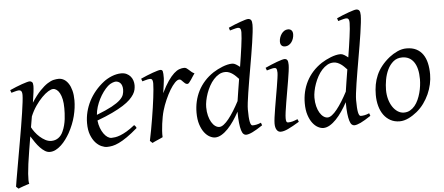

<svg xmlns="http://www.w3.org/2000/svg" viewBox="-62 -885 2940 1271"><g transform="rotate(-5 1407.5 -249.0)"><path d="M297.9 -393.1Q284.7 -393.1 264.6 -380.9Q244.6 -368.7 222.7 -346.4Q200.7 -324.2 179.2 -293.2Q157.7 -262.2 142.1 -224.6L129.9 -153.3Q137.2 -138.7 150.4 -120.8Q163.6 -103 180.7 -87.6Q197.8 -72.3 217.3 -62Q236.8 -51.8 256.8 -51.8Q283.2 -51.8 303.5 -66.2Q323.7 -80.6 335 -106.9Q343.8 -126 349.1 -146.7Q354.5 -167.5 356.9 -187.7Q359.4 -208 360.1 -226.6Q360.8 -245.1 360.8 -259.8Q360.8 -293.9 355.5 -319.1Q350.1 -344.2 341.1 -360.6Q332 -377 320.8 -385Q309.6 -393.1 297.9 -393.1ZM169.9 -424.8Q169.9 -410.2 166.7 -383.8Q163.6 -357.4 156.7 -314.5Q188 -362.8 215.3 -391.1Q242.7 -419.4 265.4 -434.1Q288.1 -448.7 306.6 -452.9Q325.2 -457 339.8 -457Q358.9 -457 375.5 -447.3Q392.1 -437.5 404.8 -418.2Q417.5 -398.9 424.8 -370.8Q432.1 -342.8 432.1 -306.2Q432.1 -257.3 418.5 -202.6Q404.8 -147.9 374 -91.8Q362.8 -72.3 348.4 -52.5Q334 -32.7 316.9 -16.6Q299.8 -0.5 280.5 9.8Q261.2 20 240.2 20Q223.6 20 207.8 10Q191.9 0 176.5 -16.1Q161.1 -32.2 147 -52.7Q132.8 -73.2 120.1 -93.8L105 -2.9Q88.4 97.7 84.5 151.1Q80.6 204.6 85.9 218.3Q78.6 220.2 68.8 223.4Q59.1 226.6 48.6 230.2Q38.1 233.9 28.6 237.5Q19 241.2 12.7 244.1L-2.9 230Q-1 215.8 4.2 186Q9.3 156.2 16.4 116.2Q23.4 76.2 31.7 28.8Q40 -18.6 48.6 -67.4Q57.1 -116.2 65.2 -164.1Q73.2 -211.9 79.3 -252.7Q85.4 -293.5 89.1 -324.5Q92.8 -355.5 92.8 -371.1Q92.8 -382.3 90.8 -388.9Q88.9 -395.5 85.4 -398.7Q82 -401.9 78.1 -402.8Q74.2 -403.8 69.8 -403.8Q65.4 -403.8 57.4 -402.1Q49.3 -400.4 41 -397.9Q31.7 -395.5 21 -392.1L14.2 -410.2Q34.7 -419.4 55.7 -428Q76.7 -436.5 95 -442.9Q113.3 -449.2 127.2 -453.1Q141.1 -457 147 -457Q156.7 -457 163.3 -450.4Q169.9 -443.8 169.9 -424.8Z M662.1 -381.8Q646 -367.2 630.6 -346.2Q615.2 -325.2 602.8 -300.8Q590.3 -276.4 582 -249.8Q573.7 -223.1 571.8 -197.3Q635.7 -222.2 673.1 -242.4Q710.4 -262.7 729.5 -280.8Q748.5 -298.8 753.9 -315.4Q759.3 -332 759.3 -349.1Q759.3 -364.3 755.4 -375.2Q751.5 -386.2 745.1 -392.8Q738.8 -399.4 730.7 -402.6Q722.7 -405.8 714.4 -405.8Q706.5 -405.8 691.4 -400.1Q676.3 -394.5 662.1 -381.8ZM837.4 -371.1Q837.4 -357.4 834.2 -342.3Q831.1 -327.1 821 -311Q811 -294.9 793.2 -277.3Q775.4 -259.8 745.8 -241Q716.3 -222.2 673.8 -201.9Q631.3 -181.6 572.3 -159.7Q575.2 -132.3 583.7 -109.9Q592.3 -87.4 603.8 -71.3Q615.2 -55.2 628.7 -46.1Q642.1 -37.1 655.3 -37.1Q665.5 -37.1 680.2 -39.3Q694.8 -41.5 714.1 -48.8Q733.4 -56.2 757.6 -70.3Q781.7 -84.5 811 -107.9Q816.4 -105 820.6 -98.4Q824.7 -91.8 826.2 -87.9Q786.1 -53.2 755.4 -32Q724.6 -10.7 700.4 0.7Q676.3 12.2 657 16.1Q637.7 20 620.1 20Q604 20 583.5 11Q563 2 544.9 -17.8Q526.9 -37.6 514.4 -69.6Q502 -101.6 502 -147.9Q502 -186 511.2 -222.9Q520.5 -259.8 537.8 -293.7Q555.2 -327.6 580.6 -357.9Q606 -388.2 638.2 -413.1Q649.4 -421.9 663.6 -429.9Q677.7 -438 693.1 -444.1Q708.5 -450.2 724.4 -453.6Q740.2 -457 755.4 -457Q776.4 -457 791.7 -449.5Q807.1 -441.9 817.4 -429.7Q827.6 -417.5 832.5 -402.1Q837.4 -386.7 837.4 -371.1Z M1239.3 -415Q1233.4 -407.2 1226.3 -396Q1219.2 -384.8 1212.2 -374.3Q1205.1 -363.8 1198.7 -356.4Q1192.4 -349.1 1187.5 -349.1Q1178.2 -349.1 1171.6 -354.5Q1165 -359.9 1159.4 -366Q1153.8 -372.1 1148.2 -377.4Q1142.6 -382.8 1135.3 -382.8Q1122.6 -382.8 1105.7 -365.5Q1088.9 -348.1 1072 -320.1Q1055.2 -292 1039.8 -257.1Q1024.4 -222.2 1014.2 -187Q1008.8 -168.5 1004.6 -146.2Q1000.5 -124 997.3 -100.6Q994.1 -77.1 992.7 -54.4Q991.2 -31.7 992.2 -12.2Q985.8 -8.8 976.3 -4.6Q966.8 -0.5 956.8 3.9Q946.8 8.3 937.5 12.5Q928.2 16.6 922.4 20L906.2 4.9Q913.6 -29.8 920.4 -66.9Q927.2 -104 933.3 -140.9Q939.5 -177.7 944.6 -212.9Q949.7 -248 953.4 -278.3Q957 -308.6 959.2 -332.5Q961.4 -356.4 961.4 -371.1Q961.4 -382.3 959.7 -388.9Q958 -395.5 955.3 -398.7Q952.6 -401.9 949 -402.8Q945.3 -403.8 941.4 -403.8Q936.5 -403.8 928.2 -402.1Q919.9 -400.4 911.6 -397.9Q901.9 -395.5 891.1 -392.1L884.3 -410.2Q904.8 -419.4 925.5 -428Q946.3 -436.5 964.4 -442.9Q982.4 -449.2 995.8 -453.1Q1009.3 -457 1015.1 -457Q1022 -457 1025.9 -454.6Q1029.8 -452.1 1031.5 -446Q1033.2 -439.9 1033.7 -429Q1034.2 -418 1034.2 -400.9Q1034.2 -395.5 1032.7 -382.8Q1031.2 -370.1 1029.3 -355.2Q1027.3 -340.3 1025.1 -325.7Q1022.9 -311 1021.5 -301.8Q1044.9 -350.1 1065.9 -380.4Q1086.9 -410.6 1105.7 -427.7Q1124.5 -444.8 1141.6 -450.9Q1158.7 -457 1174.3 -457Q1183.1 -457 1190.2 -452.1Q1197.3 -447.3 1204.6 -440.4Q1211.9 -433.6 1220.2 -426.5Q1228.5 -419.4 1239.3 -415Z M1507.3 -207Q1511.7 -236.3 1517.6 -273.7Q1523.4 -311 1530.3 -352.5Q1522 -361.3 1512.5 -370.8Q1502.9 -380.4 1491.9 -388.2Q1481 -396 1468.8 -400.9Q1456.5 -405.8 1442.9 -405.8Q1420.4 -405.8 1401.1 -394.8Q1381.8 -383.8 1365.5 -365.7Q1349.1 -347.7 1336.4 -324.5Q1323.7 -301.3 1314.9 -276.6Q1306.2 -252 1301.5 -228Q1296.9 -204.1 1296.9 -185.1Q1296.9 -153.3 1303.5 -127.9Q1310.1 -102.5 1320.8 -84.5Q1331.5 -66.4 1345.2 -56.6Q1358.9 -46.9 1373 -46.9Q1386.2 -46.9 1402.3 -59.1Q1418.5 -71.3 1435.8 -93Q1453.1 -114.7 1471.4 -144Q1489.7 -173.3 1507.3 -207ZM1655.3 -33.2Q1613.8 -5.4 1587.2 7.3Q1560.5 20 1543.9 20Q1534.7 20 1526.9 12.5Q1519 4.9 1513.4 -13.4Q1507.8 -31.7 1504.4 -62Q1501 -92.3 1501 -137.2Q1484.4 -106.4 1465.1 -78.1Q1445.8 -49.8 1424.8 -27.8Q1403.8 -5.9 1381.8 7.1Q1359.9 20 1338.9 20Q1322.3 20 1303.2 10Q1284.2 0 1267.8 -21.2Q1251.5 -42.5 1240.7 -75.4Q1230 -108.4 1230 -153.8Q1230 -192.4 1238.3 -228.8Q1246.6 -265.1 1263.4 -298.1Q1280.3 -331.1 1305.9 -359.6Q1331.5 -388.2 1366.2 -411.1Q1379.9 -419.9 1395.8 -428Q1411.6 -436 1428.2 -442.6Q1444.8 -449.2 1461.4 -453.1Q1478 -457 1493.2 -457Q1505.4 -457 1518.1 -449.2Q1530.8 -441.4 1543.5 -431.2Q1549.3 -466.8 1554.4 -501Q1559.6 -535.2 1563.5 -564.7Q1567.4 -594.2 1569.8 -618.2Q1572.3 -642.1 1572.3 -657.2Q1572.3 -668.5 1570.6 -675Q1568.8 -681.6 1565.7 -684.8Q1562.5 -688 1558.6 -689Q1554.7 -689.9 1550.3 -689.9Q1545.9 -689.9 1537.4 -687.7Q1528.8 -685.5 1520 -683.1Q1509.8 -680.2 1498 -676.8L1492.2 -695.8Q1512.7 -705.1 1533.4 -713.4Q1554.2 -721.7 1572 -728Q1589.8 -734.4 1603.5 -738.3Q1617.2 -742.2 1623 -742.2Q1636.7 -742.2 1643.3 -733.4Q1649.9 -724.6 1649.9 -702.1Q1649.9 -683.1 1646.5 -652.8Q1643.1 -622.6 1637.5 -585Q1631.8 -547.4 1624.8 -504.9Q1617.7 -462.4 1610.1 -419.2Q1602.5 -376 1595.5 -334Q1588.4 -292 1582.8 -255.9Q1577.1 -219.7 1573.7 -191.2Q1570.3 -162.6 1570.3 -146Q1570.3 -89.4 1575.7 -63.7Q1581.1 -38.1 1592.3 -38.1Q1605 -38.1 1618.4 -40.8Q1631.8 -43.5 1648.9 -50.8Z M1899.4 -35.2Q1876.5 -21.5 1858.2 -11.2Q1839.8 -1 1824.7 6.1Q1809.6 13.2 1797.4 16.6Q1785.2 20 1774.4 20Q1757.8 20 1748 4.6Q1738.3 -10.7 1738.3 -37.1Q1738.3 -51.8 1741.9 -78.9Q1745.6 -106 1751 -138.9Q1756.3 -171.9 1762.7 -207.8Q1769 -243.7 1774.4 -276.1Q1779.8 -308.6 1783.4 -333.7Q1787.1 -358.9 1787.1 -371.1Q1787.1 -382.3 1785.6 -388.9Q1784.2 -395.5 1781.7 -398.7Q1779.3 -401.9 1775.4 -402.8Q1771.5 -403.8 1767.1 -403.8Q1763.2 -403.8 1755.1 -402.1Q1747.1 -400.4 1738.8 -397.9Q1729.5 -395.5 1718.3 -392.1L1711.4 -410.2Q1731.9 -419.4 1752.2 -428Q1772.5 -436.5 1790 -442.9Q1807.6 -449.2 1820.8 -453.1Q1834 -457 1840.3 -457Q1854 -457 1859.6 -447.8Q1865.2 -438.5 1865.2 -416Q1865.2 -401.9 1861.6 -374.3Q1857.9 -346.7 1852.1 -312.5Q1846.2 -278.3 1839.8 -241Q1833.5 -203.6 1827.6 -169.4Q1821.8 -135.3 1818.1 -107.7Q1814.5 -80.1 1814.5 -65.9Q1814.5 -50.8 1817.6 -43.9Q1820.8 -37.1 1829.1 -37.1Q1844.2 -37.1 1858.2 -41Q1872.1 -44.9 1892.1 -53.2ZM1912.6 -616.2Q1912.6 -602.5 1908.4 -589.1Q1904.3 -575.7 1896.5 -564.7Q1888.7 -553.7 1877.4 -546.9Q1866.2 -540 1852.5 -540Q1837.4 -540 1829.1 -548.8Q1820.8 -557.6 1820.8 -574.2Q1820.8 -587.4 1825.2 -600.8Q1829.6 -614.3 1837.4 -625.5Q1845.2 -636.7 1856.2 -643.8Q1867.2 -650.9 1880.9 -650.9Q1896 -650.9 1904.3 -641.8Q1912.6 -632.8 1912.6 -616.2Z M2226.6 -207Q2231 -236.3 2236.8 -273.7Q2242.7 -311 2249.5 -352.5Q2241.2 -361.3 2231.7 -370.8Q2222.2 -380.4 2211.2 -388.2Q2200.2 -396 2188 -400.9Q2175.8 -405.8 2162.1 -405.8Q2139.6 -405.8 2120.4 -394.8Q2101.1 -383.8 2084.7 -365.7Q2068.4 -347.7 2055.7 -324.5Q2043 -301.3 2034.2 -276.6Q2025.4 -252 2020.8 -228Q2016.1 -204.1 2016.1 -185.1Q2016.1 -153.3 2022.7 -127.9Q2029.3 -102.5 2040 -84.5Q2050.8 -66.4 2064.5 -56.6Q2078.1 -46.9 2092.3 -46.9Q2105.5 -46.9 2121.6 -59.1Q2137.7 -71.3 2155 -93Q2172.4 -114.7 2190.7 -144Q2209 -173.3 2226.6 -207ZM2374.5 -33.2Q2333 -5.4 2306.4 7.3Q2279.8 20 2263.2 20Q2253.9 20 2246.1 12.5Q2238.3 4.9 2232.7 -13.4Q2227.1 -31.7 2223.6 -62Q2220.2 -92.3 2220.2 -137.2Q2203.6 -106.4 2184.3 -78.1Q2165 -49.8 2144 -27.8Q2123 -5.9 2101.1 7.1Q2079.1 20 2058.1 20Q2041.5 20 2022.5 10Q2003.4 0 1987.1 -21.2Q1970.7 -42.5 1960 -75.4Q1949.2 -108.4 1949.2 -153.8Q1949.2 -192.4 1957.5 -228.8Q1965.8 -265.1 1982.7 -298.1Q1999.5 -331.1 2025.1 -359.6Q2050.8 -388.2 2085.4 -411.1Q2099.1 -419.9 2115 -428Q2130.9 -436 2147.5 -442.6Q2164.1 -449.2 2180.7 -453.1Q2197.3 -457 2212.4 -457Q2224.6 -457 2237.3 -449.2Q2250 -441.4 2262.7 -431.2Q2268.6 -466.8 2273.7 -501Q2278.8 -535.2 2282.7 -564.7Q2286.6 -594.2 2289.1 -618.2Q2291.5 -642.1 2291.5 -657.2Q2291.5 -668.5 2289.8 -675Q2288.1 -681.6 2284.9 -684.8Q2281.7 -688 2277.8 -689Q2273.9 -689.9 2269.5 -689.9Q2265.1 -689.9 2256.6 -687.7Q2248 -685.5 2239.3 -683.1Q2229 -680.2 2217.3 -676.8L2211.4 -695.8Q2231.9 -705.1 2252.7 -713.4Q2273.4 -721.7 2291.3 -728Q2309.1 -734.4 2322.8 -738.3Q2336.4 -742.2 2342.3 -742.2Q2356 -742.2 2362.5 -733.4Q2369.1 -724.6 2369.1 -702.1Q2369.1 -683.1 2365.7 -652.8Q2362.3 -622.6 2356.7 -585Q2351.1 -547.4 2344 -504.9Q2336.9 -462.4 2329.3 -419.2Q2321.8 -376 2314.7 -334Q2307.6 -292 2302 -255.9Q2296.4 -219.7 2293 -191.2Q2289.6 -162.6 2289.6 -146Q2289.6 -89.4 2294.9 -63.7Q2300.3 -38.1 2311.5 -38.1Q2324.2 -38.1 2337.6 -40.8Q2351.1 -43.5 2368.2 -50.8Z M2722.7 -246.1Q2722.7 -320.8 2695.3 -360.4Q2668 -399.9 2617.7 -399.9Q2582.5 -399.9 2558.6 -379.6Q2534.7 -359.4 2520 -328.6Q2505.4 -297.9 2499 -262Q2492.7 -226.1 2492.7 -194.8Q2492.7 -162.1 2500.7 -133.1Q2508.8 -104 2523.2 -82.3Q2537.6 -60.5 2556.9 -47.9Q2576.2 -35.2 2598.6 -35.2Q2621.1 -35.2 2638.9 -45.2Q2656.7 -55.2 2670.7 -72Q2684.6 -88.9 2694.3 -110.6Q2704.1 -132.3 2710.4 -155.8Q2716.8 -179.2 2719.7 -202.6Q2722.7 -226.1 2722.7 -246.1ZM2792.5 -272.9Q2792.5 -240.2 2785.2 -206.8Q2777.8 -173.3 2763.7 -141.8Q2749.5 -110.4 2728.8 -81.8Q2708 -53.2 2680.7 -30.8Q2668 -20.5 2653.8 -11.2Q2639.6 -2 2625 5.1Q2610.4 12.2 2595.2 16.1Q2580.1 20 2565.4 20Q2531.2 20 2504.6 5.6Q2478 -8.8 2459.7 -33.9Q2441.4 -59.1 2431.9 -93.5Q2422.4 -127.9 2422.4 -168Q2422.4 -203.1 2428.2 -235.6Q2434.1 -268.1 2447.3 -298.3Q2460.4 -328.6 2482.4 -356.4Q2504.4 -384.3 2536.6 -410.2Q2561.5 -429.7 2591.3 -443.4Q2621.1 -457 2651.4 -457Q2689.5 -457 2716.3 -443.4Q2743.2 -429.7 2760 -405.3Q2776.9 -380.9 2784.7 -347.2Q2792.5 -313.5 2792.5 -272.9Z"/></g></svg>

Font: Gentium Plus CyrE
Style: Italic
Weight: 400
Italic angle: -8°
Designer: J. Victor Gaultney, Annie Olsen, Iska Routamaa, Becca Hirsbrunner
Foundry: SIL International
Version: Version 5.000